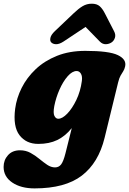

<svg xmlns="http://www.w3.org/2000/svg" viewBox="-66 -764 698 1038"><path d="M499.5 -19Q466.5 116.5 376.2 185.5Q286 254.5 121 254.5Q47 254.5 0.2 222.8Q-46.5 191 -46.5 138.5Q-46.5 101.5 -22.8 75Q1 48.5 42 48.5Q73.5 48.5 99 62.5Q124.5 76.5 146.5 94.8Q168.5 113 189.2 127Q210 141 231.5 141Q252 141 264.5 124.8Q277 108.5 288 64.5L322 -71.5Q286.5 -27.5 243.2 -6.8Q200 14 141 14Q75.5 14 39.5 -33Q3.5 -80 16 -176.5Q23.5 -233.5 51.2 -289Q79 -344.5 126.8 -389.8Q174.5 -435 241.8 -462Q309 -489 395 -489Q523.5 -489 571.2 -466Q619 -443 610.5 -405Q607 -389 600.2 -378.8Q593.5 -368.5 586 -355.5Q578.5 -342.5 572.5 -318ZM227.5 -190.5Q220.5 -152.5 228.2 -137.2Q236 -122 249 -122Q271 -122 297.8 -149.8Q324.5 -177.5 346.8 -223.8Q369 -270 376.5 -326Q380 -351 371.5 -365.5Q363 -380 348.5 -380Q324.5 -380 299.8 -351.8Q275 -323.5 255.8 -280Q236.5 -236.5 227.5 -190.5ZM277.5 -539.5Q254.5 -524.5 236.8 -525Q219 -525.5 210 -536Q203 -544.5 206.8 -560.5Q210.5 -576.5 230.5 -595.5L332.5 -692.5Q358 -717 380.5 -730.5Q403 -744 430 -744Q457.5 -744 472.8 -730.5Q488 -717 500.5 -692.5L550.5 -595.5Q560.5 -576.5 555.5 -560.5Q550.5 -544.5 539 -536Q524.5 -525.5 506.2 -525Q488 -524.5 473.5 -539.5L396.5 -618.5Z"/></svg>

Font: Fraunces 9pt SuperSoft Black
Style: Italic
Weight: 900
Italic angle: -16°
Version: Version 1.000;[0bf87f6ff]